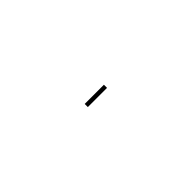

<svg xmlns="http://www.w3.org/2000/svg" viewBox="76 -784 849 849"><g transform="rotate(45 500.0 -360.0)"><path d="M490.2 -299.8V-419.9H509.8V-299.8Z"/></g></svg>

Font: Mgen+ 1mn thin
Style: Regular
Weight: 100
Designer: [Source Han Sans]
Ryoko NISHIZUKA  (kana & ideographs); Paul D. Hunt (Latin, Greek & Cyrillic); Wenlong ZHANG  (bopomofo
Version: Version 1.059.20150602